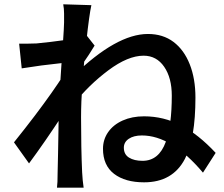

<svg xmlns="http://www.w3.org/2000/svg" viewBox="-20 -826 1040 893"><path d="M640 -196Q602 -196 579 -180.5Q556 -165 556 -139Q556 -108 580 -93Q604 -78 643 -78Q719 -78 751 -166Q779 -243 779 -381Q779 -464 743.5 -515.5Q708 -567 648 -567Q575 -567 484 -499Q393 -431 322 -341L323 -475Q522 -668 668 -668Q738 -668 787 -631Q836 -594 862.5 -527Q889 -460 889 -372Q889 -181 840 -87Q783 22 650 22Q562 22 510.5 -17.5Q459 -57 459 -134Q459 -177 483 -211.5Q507 -246 550.5 -265.5Q594 -285 650 -285Q741 -285 822 -243Q903 -201 983 -115L924 -23Q778 -196 640 -196ZM262 -532Q174 -523 81 -508L69 -623Q91 -622 150 -624Q213 -630 283.5 -640Q354 -650 383 -661L420 -614L393 -571Q383 -557 374 -543Q365 -529 356 -516L306 -343L274 -296Q189 -166 115 -66L45 -164Q98 -230 142 -288Q226 -399 279 -482L282 -515L289 -535ZM278 -763Q278 -786 274 -806L405 -802Q395 -757 382 -637Q357 -420 357 -280Q357 -136 362 -25Q364 14 369 47H245Q248 27 248 -23L250 -112Q250 -145 252 -225L253 -302Q258 -419 266 -530L272 -615Q278 -702 278 -721Z"/></svg>

Font: Merged Yaku Han JP SemiBold
Style: Regular
Weight: 600
Designer: Ryoko NISHIZUKA 西塚涼子 (kana, bopomofo & ideographs); Paul D. Hunt (Latin, Greek & Cyrillic); Sandoll Communications 산돌커뮤니
Foundry: Adobe
Version: Version 2.004